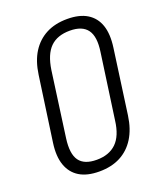

<svg xmlns="http://www.w3.org/2000/svg" viewBox="-133 -794 751 888"><g transform="rotate(-20 242.5 -350.0)"><path d="M203 7Q143 7 105.5 -16Q68 -39 52.5 -83Q37 -127 46 -191L91 -509Q100 -574 127.5 -617.5Q155 -661 199 -684Q243 -707 303 -707Q363 -707 400.5 -684Q438 -661 453 -617.5Q468 -574 459 -509L415 -191Q406 -127 378.5 -83Q351 -39 307 -16Q263 7 203 7ZM210 -48Q271 -48 306.5 -82.5Q342 -117 351 -190L396 -510Q407 -583 382 -617.5Q357 -652 296 -652Q234 -652 199.5 -618Q165 -584 154 -510L110 -190Q100 -116 124.5 -82Q149 -48 210 -48Z"/></g></svg>

Font: Pathway Extreme Condensed ExtraLight
Style: Italic
Weight: 250
Width: 3
Italic angle: -8°
Version: Version 1.001;gftools[0.9.26]